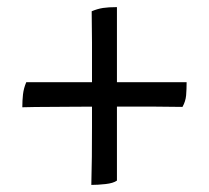

<svg xmlns="http://www.w3.org/2000/svg" viewBox="-20 -524 590 542"><path d="M237.8 -2Q238.8 -40 239.3 -81.1Q239.7 -122.1 239.7 -167Q239.7 -211.9 239.7 -258.8Q239.7 -299.8 239.7 -333.5Q239.7 -367.2 239.7 -404.1Q239.7 -440.9 238.8 -492.2Q254.9 -499 270.5 -501.5Q286.1 -503.9 310.1 -503.9V-14.2Q299.8 -6.8 277.8 -4.4Q255.9 -2 237.8 -2ZM43 -221.2Q43 -240.2 44.9 -257.6Q46.9 -274.9 54.2 -292H506.8Q506.8 -272 505.4 -254.9Q503.9 -237.8 495.1 -222.2Q445.8 -223.1 410.4 -223.1Q375 -223.1 343 -223.1Q311 -223.1 271 -223.1Q228 -223.1 189.9 -222.7Q151.9 -222.2 116 -222.2Q80.1 -222.2 43 -221.2Z"/></svg>

Font: Ekush
Style: Regular
Weight: 400
Designer: Jayed Ahsan Saad & S M Khalid Hossain
Foundry: Codepotro
Version: Codepotro Ekush; Version 0.600